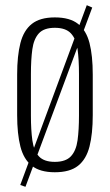

<svg xmlns="http://www.w3.org/2000/svg" viewBox="-20 -654 423 739"><path d="M78 65 58 58 314 -634 335 -625ZM191 9Q134 9 102.5 -16Q71 -41 58.5 -90Q46 -139 46 -211V-367Q46 -439 58.5 -488Q71 -537 102.5 -562Q134 -587 191 -587Q249 -587 280.5 -562Q312 -537 324.5 -488.5Q337 -440 337 -367V-211Q337 -139 324.5 -90Q312 -41 280.5 -16Q249 9 191 9ZM191 -31Q233 -31 253 -52.5Q273 -74 278.5 -114Q284 -154 284 -209V-369Q284 -425 278.5 -464.5Q273 -504 253 -525.5Q233 -547 191 -547Q149 -547 129.5 -525.5Q110 -504 104.5 -464.5Q99 -425 99 -369V-209Q99 -154 104.5 -114Q110 -74 129.5 -52.5Q149 -31 191 -31Z"/></svg>

Font: Oswald ExtraLight
Style: Regular
Weight: 250
Designer: Vernon Adams
Foundry: Vernon Adams
Version: Version 4.103;gftools[0.9.33.dev8+g029e19f]